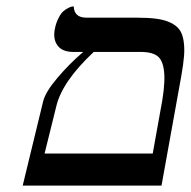

<svg xmlns="http://www.w3.org/2000/svg" viewBox="-20 -579 595 599"><path d="M272.5 -417Q173.3 -324.2 155.3 -246.1L119.1 -100.1H456.5L480 -231Q494.6 -303.7 492.7 -345Q490.7 -386.2 474.1 -401.6Q457.5 -417 418.5 -417ZM50.8 0 114.7 -263.2Q122.1 -292.5 159.4 -336.4Q196.8 -380.4 239.7 -417H208.5Q173.8 -417 159.2 -437.5Q144.5 -458 151.4 -490.2Q155.3 -509.3 163.1 -523.4Q170.4 -538.1 178.2 -544.4Q186 -550.8 193.4 -554.4Q200.7 -558.1 205.1 -558.6L210 -559.1Q211.4 -523.9 249.5 -523.9H405.3Q442.9 -523.9 468.3 -520.5Q493.7 -517.1 512 -508.3Q530.3 -499.5 539.8 -486.6Q549.3 -473.6 552.7 -451.9Q556.2 -430.2 554.2 -404.5Q552.2 -378.9 545.4 -340.8L483.9 0Z"/></svg>

Font: Linux Biolinum G
Style: Italic
Weight: 400
Italic angle: -12°
Designer: Philipp H. Poll
Foundry: Philipp H. Poll
Version: Version 0.5.1